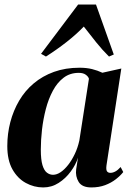

<svg xmlns="http://www.w3.org/2000/svg" viewBox="-20 -811 572 842"><path d="M447 -86Q444.5 -66.5 449.2 -59.8Q454 -53 464 -53Q474.5 -53 485.8 -59Q497 -65 509 -78.5L520.5 -56.5Q508 -40.5 487.8 -24.8Q467.5 -9 440.8 1Q414 11 380.5 11Q340 11 325 -13.2Q310 -37.5 314 -68.5L322 -119.5Q312.5 -89 290.2 -58.8Q268 -28.5 237.2 -8.8Q206.5 11 169.5 11Q129 11 93 -8.8Q57 -28.5 34.5 -68.5Q12 -108.5 12 -170.5Q12 -224.5 25.2 -275.2Q38.5 -326 64 -369.5Q89.5 -413 127.8 -445.2Q166 -477.5 216.5 -495.8Q267 -514 329 -514Q359.5 -514 383.8 -508Q408 -502 429 -492L512 -510.5ZM370 -465.5Q367.5 -475 356.2 -483.2Q345 -491.5 325.5 -491.5Q287 -491.5 259 -470.2Q231 -449 211.8 -413Q192.5 -377 181 -332.8Q169.5 -288.5 164.2 -242.5Q159 -196.5 159 -155Q159 -111 166.2 -87Q173.5 -63 185.8 -53.8Q198 -44.5 212.5 -44.5Q229 -44.5 246 -56Q263 -67.5 279 -88Q295 -108.5 308 -135.8Q321 -163 328 -195ZM181.5 -563 160 -575 322.5 -791H401L479 -572L458 -563Q429.5 -591 401.8 -625.5Q374 -660 347.5 -694.5Q315.5 -661 272.5 -627.2Q229.5 -593.5 181.5 -563Z"/></svg>

Font: Merriweather 144pt
Style: Bold Italic
Weight: 700
Italic angle: -7.8°
Version: Version 2.101